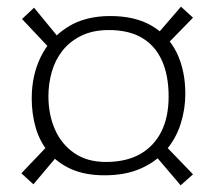

<svg xmlns="http://www.w3.org/2000/svg" viewBox="-20 -565 640 575"><path d="M293 -40Q235 -40 193.5 -58.5Q152 -77 125.5 -109Q99 -141 87 -182.5Q75 -224 75 -270Q75 -340 102.5 -395.5Q130 -451 182.5 -484Q235 -517 310 -517Q385 -517 435 -487.5Q485 -458 510 -405.5Q535 -353 535 -284Q535 -238 521 -194Q507 -150 477.5 -115.5Q448 -81 402 -60.5Q356 -40 293 -40ZM80 -13 44 -46 124 -130 155 -102ZM128 -421 46 -508 82 -542 155 -453ZM297 -80Q358 -80 399.5 -103.5Q441 -127 463 -170.5Q485 -214 485 -276Q485 -339 465 -383.5Q445 -428 405.5 -451.5Q366 -475 306 -475Q258 -475 223.5 -458Q189 -441 167 -413Q145 -385 135 -349.5Q125 -314 125 -277Q125 -222 144.5 -177.5Q164 -133 202.5 -106.5Q241 -80 297 -80ZM521 -10 447 -97 475 -129 558 -43ZM477 -429 447 -458 522 -545 558 -512Z"/></svg>

Font: Truculenta ExtraLight
Style: Regular
Weight: 250
Version: Version 1.002